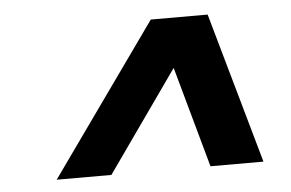

<svg xmlns="http://www.w3.org/2000/svg" viewBox="-36 -747 672 444"><g transform="rotate(-5 300.0 -525.0)"><path d="M79 -350 328 -700H460L559 -350H436L371 -584L206 -350Z"/></g></svg>

Font: Red Hat Mono
Style: Italic
Weight: 400
Italic angle: -12°
Monospace: yes
Designer: Pentagram, MCKL
Foundry: MCKL
Version: Version 1.030